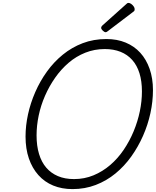

<svg xmlns="http://www.w3.org/2000/svg" viewBox="-20 -1284 1074 1323"><path d="M480 19Q406 19 346.5 -5.5Q287 -30 244.5 -77.5Q202 -125 179 -192Q156 -259 156 -343Q156 -418 173 -496Q190 -574 223 -649.5Q256 -725 303.5 -791Q351 -857 413 -907.5Q475 -958 550 -986.5Q625 -1015 713 -1015Q787 -1015 846 -990.5Q905 -966 946.5 -920.5Q988 -875 1011 -809.5Q1034 -744 1034 -663Q1034 -585 1016.5 -504.5Q999 -424 965.5 -348Q932 -272 884.5 -205.5Q837 -139 775.5 -88.5Q714 -38 639.5 -9.5Q565 19 480 19ZM490 -50Q562 -50 624.5 -76Q687 -102 739.5 -147Q792 -192 832.5 -252Q873 -312 901 -379.5Q929 -447 943.5 -517Q958 -587 958 -654Q958 -725 941 -779.5Q924 -834 891 -871Q858 -908 810.5 -927Q763 -946 702 -946Q631 -946 568 -921Q505 -896 453 -851.5Q401 -807 360 -748.5Q319 -690 290 -623.5Q261 -557 246.5 -487.5Q232 -418 232 -351Q232 -279 249 -223Q266 -167 298.5 -129Q331 -91 379 -70.5Q427 -50 490 -50ZM709 -1062Q699 -1062 688 -1073Q677 -1084 677 -1092Q677 -1096 678.5 -1099.5Q680 -1103 685 -1108L848 -1254Q852 -1258 856 -1261Q860 -1264 865 -1264Q874 -1264 884 -1257Q894 -1250 901 -1240Q908 -1230 908 -1221Q908 -1215 906.5 -1211Q905 -1207 896 -1201L725 -1071Q720 -1067 716 -1064.5Q712 -1062 709 -1062Z"/></svg>

Font: Playwrite US Trad Light
Style: Regular
Weight: 300
Designer: Veronika Burian, José Scaglione
Foundry: TypeTogether
Version: Version 1.003